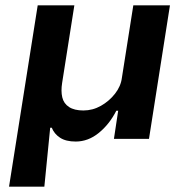

<svg xmlns="http://www.w3.org/2000/svg" viewBox="-20 -523 706 723"><path d="M14 180 122 -503H260L214 -211Q209 -180 214.5 -156.5Q220 -133 240 -120Q260 -107 294 -107Q329 -107 360 -124.5Q391 -142 413 -170Q435 -198 439 -230L482 -503H620L541 0H409L425 -106H418Q392 -55 352 -22.5Q312 10 265 10Q228 10 206 -4.5Q184 -19 175 -42H169L147 180Z"/></svg>

Font: Nunito Sans 6pt
Style: Bold Italic
Weight: 700
Italic angle: -9°
Version: Version 3.101;gftools[0.9.27]